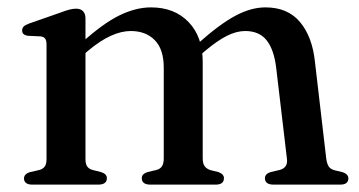

<svg xmlns="http://www.w3.org/2000/svg" viewBox="-20 -500 973 520"><path d="M211.5 -450.5V-69Q211.5 -55.5 216.5 -48.8Q221.5 -42 231.5 -39.5L253.5 -34Q269.5 -29 269.5 -17.5Q269.5 0 246 0H67.5Q56 0 50.5 -4.5Q45 -9 45 -16.5Q45 -23 49.2 -27.2Q53.5 -31.5 62 -34L86 -39.5Q96 -42 101 -48.8Q106 -55.5 106 -69V-379Q106 -390.5 102.2 -395.5Q98.5 -400.5 89.5 -401.5L56 -403Q47 -404.5 43.5 -408Q40 -411.5 40 -417.5Q40 -424 44.2 -428.2Q48.5 -432.5 59.5 -436.5L142.5 -465.5Q158 -471.5 168 -474Q178 -476.5 186 -476.5Q198.5 -476.5 205 -469.5Q211.5 -462.5 211.5 -450.5ZM197 -344 177.5 -364 199.5 -383Q259.5 -437 303.8 -458.5Q348 -480 389 -480Q452.5 -480 490.8 -440.2Q529 -400.5 529 -332.5V-71Q529 -56.5 534.8 -49.2Q540.5 -42 551 -39L571.5 -34Q586.5 -28.5 586.5 -17.5Q586.5 0 564 0H387.5Q364 0 364 -17.5Q364 -29 379.5 -34L403 -39.5Q413.5 -42 418.5 -49.5Q423.5 -57 423.5 -71V-316.5Q423.5 -366.5 399.2 -391.2Q375 -416 334 -416Q309 -416 280.5 -403.2Q252 -390.5 218.5 -362.5ZM514.5 -344 495 -364 517 -383Q575.5 -435 617.8 -457.5Q660 -480 699 -480Q759.5 -480 792.8 -440Q826 -400 833 -332.5L863.5 -71Q865.5 -56.5 870.2 -49.2Q875 -42 885.5 -39L906.5 -34Q915 -31.5 919.2 -27.2Q923.5 -23 923.5 -16.5Q923.5 -9 918.2 -4.5Q913 0 901 0H721Q697.5 0 697.5 -17.5Q697.5 -29 713 -34L736.5 -39.5Q747.5 -42 753.2 -49.5Q759 -57 757 -71L728 -316.5Q722 -366 702 -391Q682 -416 644 -416Q620.5 -416 594.2 -402.8Q568 -389.5 536 -362.5Z"/></svg>

Font: Fraunces 12pt
Style: Regular
Weight: 400
Version: Version 1.000;[b76b70a41]